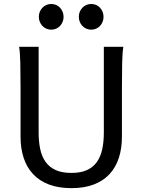

<svg xmlns="http://www.w3.org/2000/svg" viewBox="-20 -953 743 985"><path d="M612.8 -712.9Q607.9 -683.6 606.7 -630.1Q605.5 -576.7 605.5 -500.5V-251.5Q605.5 -191.9 589.8 -143.3Q574.2 -94.7 542.2 -60.1Q510.3 -25.4 461.4 -6.6Q412.6 12.2 346.7 12.2Q279.8 12.2 230.7 -6.6Q181.6 -25.4 149.4 -60.1Q117.2 -94.7 101.3 -143.3Q85.4 -191.9 85.4 -251.5V-500.5Q85.4 -572.8 84.2 -628.2Q83 -683.6 78.1 -712.9H178.2V-273.4Q178.2 -225.6 186.5 -187.3Q194.8 -148.9 214.4 -121.8Q233.9 -94.7 266.1 -80.3Q298.3 -65.9 346.7 -65.9Q394 -65.9 425.8 -80.3Q457.5 -94.7 476.8 -121.8Q496.1 -148.9 504.4 -187.3Q512.7 -225.6 512.7 -273.4V-712.9ZM179.2 -866.7Q179.2 -880.4 184.1 -892.3Q189 -904.3 197.5 -913.3Q206.1 -922.4 217.5 -927.5Q229 -932.6 242.7 -932.6Q256.3 -932.6 268.1 -927.5Q279.8 -922.4 288.1 -913.3Q296.4 -904.3 301.3 -892.3Q306.2 -880.4 306.2 -866.7Q306.2 -853 301.3 -841.1Q296.4 -829.1 288.1 -820.1Q279.8 -811 268.1 -805.9Q256.3 -800.8 242.7 -800.8Q229 -800.8 217.5 -805.9Q206.1 -811 197.5 -820.1Q189 -829.1 184.1 -841.1Q179.2 -853 179.2 -866.7ZM384.3 -866.7Q384.3 -880.4 389.2 -892.3Q394 -904.3 402.6 -913.3Q411.1 -922.4 422.6 -927.5Q434.1 -932.6 447.8 -932.6Q461.4 -932.6 473.1 -927.5Q484.9 -922.4 493.2 -913.3Q501.5 -904.3 506.3 -892.3Q511.2 -880.4 511.2 -866.7Q511.2 -853 506.3 -841.1Q501.5 -829.1 493.2 -820.1Q484.9 -811 473.1 -805.9Q461.4 -800.8 447.8 -800.8Q434.1 -800.8 422.6 -805.9Q411.1 -811 402.6 -820.1Q394 -829.1 389.2 -841.1Q384.3 -853 384.3 -866.7Z"/></svg>

Font: Andika APac
Style: Regular
Weight: 400
Designer: Victor Gaultney, Annie Olsen, Julie Remington, Don Collingsworth, Eric Hays, Becca Hirsbrunner
Foundry: SIL International
Version: Version 5.000